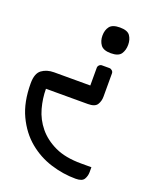

<svg xmlns="http://www.w3.org/2000/svg" viewBox="-225 -646 774 947"><g transform="rotate(20 162.5 -172.0)"><path d="M306 -493Q306 -465 292.5 -445Q279 -425 239 -425Q200 -425 185.5 -445Q171 -465 171 -493Q171 -522 185.5 -541Q200 -560 239 -560Q279 -560 292.5 -540.5Q306 -521 306 -493ZM342 136V162Q342 182 332 199Q322 216 288 216Q222 216 156.5 195.5Q91 175 38 131Q-15 87 -48 17.5Q-81 -52 -81 -151Q-81 -203 -55 -222Q-29 -241 9 -241H199V-334Q199 -342 205 -348Q211 -354 219 -354H258Q266 -354 272.5 -348Q279 -342 279 -334V-211Q279 -188 267.5 -169.5Q256 -151 219 -151H-1Q-1 -101 13 -50Q27 1 61 42.5Q95 84 150 110Q205 136 288 136Z"/></g></svg>

Font: Warnes
Style: Regular
Weight: 400
Designer: Eduardo Rodriguez Tunni
Foundry: Eduardo Rodriguez Tunni
Version: Version 1.001